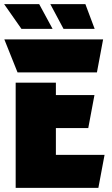

<svg xmlns="http://www.w3.org/2000/svg" viewBox="-21 -911 542 931"><path d="M64 -560 0 -720H479L449 -560ZM55 -510H250V-450H437L407 -290H250V-160H486L456 0H55ZM393 -891 438 -771H287L223 -891ZM169 -891 234 -771H83L-1 -891Z"/></svg>

Font: Protest Guerrilla
Style: Regular
Weight: 400
Designer: Octavio Pardo
Foundry: Ashler Design
Version: Version 2.005; ttfautohint (v1.8.4.7-5d5b)